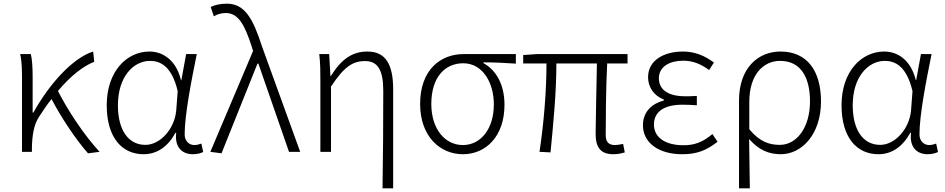

<svg xmlns="http://www.w3.org/2000/svg" viewBox="-20 -828 5155 1047"><path d="M523 0C438 -92 349 -227 296 -332C365 -414 434 -468 494 -491L488 -547C378 -513 249 -371 162 -214H158V-412C158 -458 155 -507 148 -533H90C100 -490 100 -438 100 -395V0H154V-26C156 -90 164 -149 194 -193C216 -227 238 -259 261 -288C313 -188 395 -65 460 8Z M763 13C835 13 895 -27 937 -104H941C931 -26 973 13 1031 13C1057 13 1075 7 1088 1L1078 -45C1067 -41 1053 -37 1040 -37C1011 -37 987 -59 987 -95C987 -201 1023 -385 1053 -533H995L969 -391H967C939 -505 864 -547 795 -547C672 -547 562 -440 562 -254C562 -78 645 13 763 13ZM773 -38C678 -38 623 -121 623 -254C623 -410 708 -496 798 -496C850 -496 916 -472 949 -331L941 -226C932 -124 853 -38 773 -38Z M1188 8 1384 -481H1389L1556 0H1617L1409 -574C1360 -726 1315 -808 1217 -808C1178 -808 1150 -800 1129 -790L1146 -739C1163 -749 1184 -757 1211 -757C1279 -757 1314 -694 1352 -576L1360 -550L1127 0Z M2066 199H2124V-341C2124 -478 2082 -547 1984 -547C1903 -547 1843 -508 1784 -413H1782L1775 -533H1721C1727 -479 1727 -438 1727 -395V0H1785V-356C1856 -463 1902 -495 1971 -495C2041 -495 2070 -444 2070 -333C2070 -165 2069 22 2066 199Z M2504 13C2629 13 2731 -84 2731 -256C2731 -365 2688 -444 2616 -484V-488C2677 -488 2731 -485 2793 -481V-533H2507C2384 -533 2271 -449 2271 -261C2271 -85 2379 13 2504 13ZM2504 -37C2407 -37 2332 -124 2332 -261C2332 -409 2408 -483 2506 -483C2613 -483 2673 -376 2673 -259C2673 -124 2601 -37 2504 -37Z M3325 13C3351 13 3370 8 3387 3L3378 -43C3356 -39 3343 -37 3334 -37C3299 -37 3283 -54 3283 -92C3283 -155 3284 -348 3291 -482H3402V-533H2908L2833 -528V-482H2960C2960 -326 2945 -154 2922 0L2982 3C2997 -150 3014 -322 3014 -482H3235C3233 -352 3228 -164 3228 -98C3228 -22 3257 13 3325 13Z M3700 13C3778 13 3830 -6 3893 -55L3865 -97C3811 -52 3767 -36 3707 -36C3607 -36 3546 -79 3546 -149C3546 -217 3599 -257 3701 -257C3726 -257 3749 -256 3780 -254V-305C3753 -303 3737 -303 3717 -303C3615 -303 3573 -345 3573 -401C3573 -466 3633 -497 3706 -497C3758 -497 3802 -479 3847 -446L3873 -487C3825 -523 3770 -547 3705 -547C3601 -547 3514 -500 3514 -407C3514 -354 3544 -307 3600 -285V-280C3541 -265 3486 -223 3486 -145C3486 -50 3571 13 3700 13Z M4010 199H4069C4068 97 4067 32 4065 -70C4119 -8 4175 13 4238 13C4350 13 4457 -93 4457 -275C4457 -441 4382 -547 4236 -547C4114 -547 4010 -457 4010 -281ZM4233 -38C4179 -38 4125 -52 4066 -123V-271C4066 -426 4146 -496 4234 -496C4349 -496 4397 -403 4397 -275C4397 -132 4324 -38 4233 -38Z M4770 13C4842 13 4902 -27 4944 -104H4948C4938 -26 4980 13 5038 13C5064 13 5082 7 5095 1L5085 -45C5074 -41 5060 -37 5047 -37C5018 -37 4994 -59 4994 -95C4994 -201 5030 -385 5060 -533H5002L4976 -391H4974C4946 -505 4871 -547 4802 -547C4679 -547 4569 -440 4569 -254C4569 -78 4652 13 4770 13ZM4780 -38C4685 -38 4630 -121 4630 -254C4630 -410 4715 -496 4805 -496C4857 -496 4923 -472 4956 -331L4948 -226C4939 -124 4860 -38 4780 -38Z"/></svg>

Font: Noto Sans CJK Light
Style: Regular
Weight: 300
Designer: Ryoko NISHIZUKA (kana & ideographs); Paul D. Hunt (Latin, Greek & Cyrillic); Wenlong ZHANG (bopomofo); Sandoll Communica
Foundry: Adobe Systems Incorporated
Version: Version 1.000;PS 1;hotconv 1.0.78;makeotf.lib2.5.61930